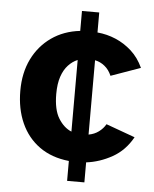

<svg xmlns="http://www.w3.org/2000/svg" viewBox="-50 -629 610 761"><g transform="rotate(5 255.0 -248.0)"><path d="M245.4 90V10.8Q176.2 3.6 128.1 -30.9Q79.9 -65.4 54.7 -121.7Q29.5 -178 29.5 -250.2Q29.5 -321.3 56.3 -376.1Q83.2 -430.9 131.7 -465.1Q180.3 -499.3 245.4 -506.7V-586H314.1V-506.4Q352.2 -503 387.1 -488.2Q422 -473.4 450.8 -447.3Q479.7 -421.2 497.9 -381.6L380.3 -339.8Q370.2 -363.6 352.6 -377.7Q335.1 -391.9 314.1 -395.9V-100.2Q337.1 -104.2 354.2 -116.9Q371.4 -129.6 381.5 -147.3L496.7 -105.5Q466.8 -51.6 417.3 -23.9Q367.7 3.8 314.1 10.4V90ZM245.4 -106V-390.9Q225.3 -382.9 208.5 -364.9Q191.7 -347 182.1 -318.6Q172.5 -290.3 172.5 -249.6Q172.5 -186.9 193.8 -152.5Q215.2 -118.2 245.4 -106Z"/></g></svg>

Font: Atkinson Hyperlegible Next
Style: Regular
Weight: 400
Designer: Elliott Scott, Megan Eiswerth, Linus Boman, Theodore Petrosky, Letters from Sweden
Foundry: Applied Design Works, Letters from Sweden
Version: Version 2.001